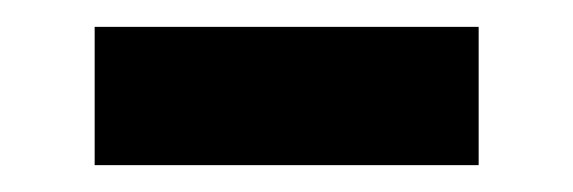

<svg xmlns="http://www.w3.org/2000/svg" viewBox="-20 -330 427 143"><path d="M50.5 -207V-310H336.5V-207Z"/></svg>

Font: Anek Telugu SemiBold
Style: Regular
Weight: 600
Designer: Omkar Bhoir (Telugu), Yesha Goshar (Latin)
Foundry: Ek Type
Version: Version 1.003